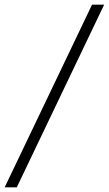

<svg xmlns="http://www.w3.org/2000/svg" viewBox="-75 -755 467 824"><path d="M-55 49 320 -735H372L-3 49Z"/></svg>

Font: Archivo SemiBold Thin
Style: Italic
Weight: 250
Italic angle: -10°
Version: Version 2.001